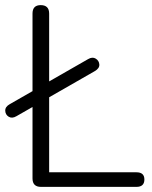

<svg xmlns="http://www.w3.org/2000/svg" viewBox="-36 -730 592 750"><path d="M28 -276Q11 -266 -2 -274Q-15 -282 -15.5 -297.5Q-16 -313 2 -323L91 -374V-677Q91 -710 123 -710Q156 -710 156 -677V-412L308 -499Q325 -509 338 -501Q351 -493 352 -478Q353 -463 334 -452L156 -350V-57H497Q528 -57 528 -29Q528 0 497 0H124Q91 0 91 -33V-312Z"/></svg>

Font: Chiron GoRound TC L
Style: Regular
Weight: 300
Designer: Ryoko NISHIZUKA 西塚涼子 (kana, bopomofo & ideographs); Paul D. Hunt (Latin, Greek & Cyrillic); Sandoll Communications 산돌커뮤니
Foundry: Adobe
Version: Version 1.000;hotconv 1.1.1;makeotfexe 2.6.0